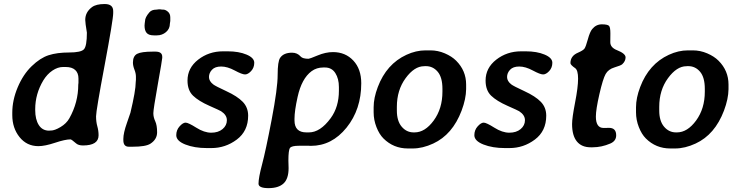

<svg xmlns="http://www.w3.org/2000/svg" viewBox="-20 -740 3710 969"><path d="M311.5 -401.9H297.9Q271.5 -401.9 244.6 -383.8Q217.8 -365.7 198.7 -334.5Q157.7 -266.1 157.7 -189V-184.6Q157.7 -137.2 175.8 -108.9Q193.8 -80.6 228 -80.6L231.9 -81.1H236.3Q255.9 -81.1 285.6 -98.9Q315.4 -116.7 330.1 -143.1Q375 -223.1 375 -313L376 -321.8V-343.8Q376 -371.6 359.6 -386.7Q343.3 -401.9 311.5 -401.9ZM477.5 -57.1Q477.5 -5.9 398.9 -5.9Q376 -5.9 364.3 -16.1Q340.8 -36.6 335.9 -36.6Q309.1 -36.6 257.8 -19.5Q206.5 -2.4 173.8 -2.4Q115.2 -2.4 78.6 -48.1Q42 -93.8 42 -159.2V-171.4Q42 -234.4 69.3 -299.3Q96.7 -364.3 139.9 -406Q183.1 -447.8 225.6 -461.4Q268.1 -475.1 328.6 -475.1Q389.2 -475.1 403.8 -491.5Q418.5 -507.8 418.5 -575.2Q410.2 -625 410.2 -639.6Q410.2 -678.7 444.3 -704.1Q465.3 -719.7 508.3 -719.7Q551.3 -719.7 551.3 -684.1V-673.8Q551.3 -641.6 508.1 -411.1Q464.8 -180.7 464.8 -152.8Q464.8 -125 471.2 -102.5Q477.5 -80.1 477.5 -57.1Z M839.4 -651.9V-634.3L837.4 -620.6Q837.4 -594.7 817.9 -578.1Q798.3 -561.5 772 -561.5H756.3Q730.5 -561.5 720 -574Q709.5 -586.4 709.5 -610.8L710.4 -622.1L711.9 -633.3Q711.9 -652.3 733.9 -677.7Q745.6 -691.4 769 -691.4L781.7 -692.9H788.6Q794.4 -691.4 804.7 -691.4Q814.9 -691.4 827.1 -681.2Q839.4 -670.9 839.4 -651.9ZM752 -479.5H764.6Q798.8 -479.5 798.8 -453.6V-447.8Q798.8 -439.9 776.4 -314.2Q753.9 -188.5 753.9 -168.5Q753.9 -148.4 763.4 -128.2Q772.9 -107.9 772.9 -72.3Q772.9 -36.6 738.8 -14.6Q715.3 0.5 649.4 0.5H629.9Q602.5 0.5 602.5 -32.7V-39.1Q602.5 -68.4 620.4 -119.1Q638.2 -169.9 638.2 -170.9Q665 -282.7 665 -325.7L666 -337.4V-353.5Q666 -369.6 658.4 -388.9Q650.9 -408.2 650.9 -424.3Q650.9 -457 672.1 -468.3Q693.4 -479.5 752 -479.5Z M1105.5 -481H1128.9Q1185.1 -481 1224.1 -464.6Q1263.2 -448.2 1263.2 -423.3Q1263.2 -398.4 1247.3 -381.3Q1231.4 -364.3 1216.6 -364.3Q1201.7 -364.3 1164.6 -384.3Q1127.4 -404.3 1096.2 -404.3Q1064.9 -404.3 1049.8 -387.9Q1034.7 -371.6 1034.7 -351.1Q1034.7 -330.6 1056.2 -314Q1066.4 -305.7 1122.1 -280Q1177.7 -254.4 1205.1 -226.1Q1232.4 -197.8 1232.4 -156.2Q1232.4 -78.6 1175 -35.6Q1117.7 7.3 1046.9 7.3H1023.9Q961.4 7.3 915.5 -10.7Q869.6 -28.8 869.6 -57.6Q869.6 -84 886.5 -102.5Q903.3 -121.1 916.7 -121.1Q930.2 -121.1 970.5 -95.7Q1010.7 -70.3 1046.1 -70.3Q1081.5 -70.3 1103.3 -88.6Q1125 -106.9 1125 -133.3Q1125 -159.7 1095.7 -178.7Q1090.8 -182.1 1036.6 -206.1Q982.4 -230 954.3 -257.1Q926.3 -284.2 926.3 -333.5Q926.3 -397 980.2 -439Q1034.2 -481 1105.5 -481Z M1526.4 -71.8H1539.1Q1596.2 -71.8 1648.9 -143.6Q1690.4 -200.2 1690.4 -282.2V-300.8Q1690.4 -342.8 1672.4 -371.1Q1654.3 -399.4 1620.1 -399.4H1611.3Q1578.1 -399.4 1552.7 -380.9Q1502.4 -343.8 1481.9 -250.5Q1466.3 -180.2 1466.3 -141.1V-132.3Q1466.3 -71.8 1526.4 -71.8ZM1284.7 187Q1284.7 157.2 1302.7 89.6Q1320.8 22 1351.1 -136.5Q1381.3 -294.9 1381.3 -362.3Q1381.3 -429.7 1393.6 -447.8Q1411.1 -474.1 1454.1 -474.1Q1480.5 -474.1 1497.6 -454.6Q1507.3 -443.4 1537.6 -443.4Q1542.5 -443.4 1583 -460.2Q1623.5 -477.1 1660.6 -477.1Q1723.1 -477.1 1763.2 -434.3Q1803.2 -391.6 1803.2 -319.8Q1803.2 -188 1729 -95.9Q1654.8 -3.9 1549.3 -3.9L1538.1 -4.4H1489.3Q1451.7 -4.4 1443.6 6.6Q1435.5 17.6 1435.5 70.3L1436.5 108.4Q1436.5 162.1 1411.1 185.8Q1385.7 209.5 1335.2 209.5Q1284.7 209.5 1284.7 187Z M1982.9 -200.7V-182.1Q1982.9 -129.4 2007.3 -100.6Q2031.7 -71.8 2067.4 -71.8H2072.3Q2125 -71.8 2168.9 -131.8Q2212.9 -191.9 2212.9 -277.3V-291.5Q2212.9 -349.6 2189 -377.9Q2165 -406.2 2129.4 -406.2H2124.5L2120.1 -405.8Q2071.3 -405.8 2027.1 -345.5Q1982.9 -285.2 1982.9 -200.7ZM2063 9.3H2038.6Q1965.8 9.3 1915 -41.5Q1894 -62.5 1879.9 -98.6Q1865.7 -134.8 1865.7 -172.9V-196.8Q1865.7 -197.8 1865.7 -198.7Q1865.7 -245.6 1886.7 -300.8Q1930.7 -417 2031.2 -463.4Q2079.6 -485.8 2127.9 -485.8H2151.9Q2189.9 -485.8 2225.1 -470.7Q2260.3 -455.6 2282.2 -433.6Q2332.5 -383.3 2332.5 -313.5V-290Q2332 -241.2 2309.6 -181.6Q2263.7 -60.5 2166.5 -15.6Q2112.8 9.3 2063 9.3Z M2609.9 -481H2633.3Q2689.5 -481 2728.5 -464.6Q2767.6 -448.2 2767.6 -423.3Q2767.6 -398.4 2751.7 -381.3Q2735.8 -364.3 2720.9 -364.3Q2706.1 -364.3 2668.9 -384.3Q2631.8 -404.3 2600.6 -404.3Q2569.3 -404.3 2554.2 -387.9Q2539.1 -371.6 2539.1 -351.1Q2539.1 -330.6 2560.5 -314Q2570.8 -305.7 2626.5 -280Q2682.1 -254.4 2709.5 -226.1Q2736.8 -197.8 2736.8 -156.2Q2736.8 -78.6 2679.4 -35.6Q2622.1 7.3 2551.3 7.3H2528.3Q2465.8 7.3 2419.9 -10.7Q2374 -28.8 2374 -57.6Q2374 -84 2390.9 -102.5Q2407.7 -121.1 2421.1 -121.1Q2434.6 -121.1 2474.9 -95.7Q2515.1 -70.3 2550.5 -70.3Q2585.9 -70.3 2607.7 -88.6Q2629.4 -106.9 2629.4 -133.3Q2629.4 -159.7 2600.1 -178.7Q2595.2 -182.1 2541 -206.1Q2486.8 -230 2458.7 -257.1Q2430.7 -284.2 2430.7 -333.5Q2430.7 -397 2484.6 -439Q2538.6 -481 2609.9 -481Z M2987.3 -151.4Q2987.3 -94.2 3026.4 -94.2Q3026.9 -94.2 3027.8 -94.2Q3046.4 -94.7 3053.7 -94.7Q3089.8 -94.7 3089.8 -57.1Q3089.8 -28.3 3060.1 -15.6Q3016.1 3.4 2970.7 3.4H2960.9Q2915.5 3.4 2891.4 -26.1Q2867.2 -55.7 2867.2 -113.8Q2867.2 -144.5 2882.3 -222.2Q2897.5 -299.8 2897.5 -342.8Q2897.5 -385.7 2882.8 -396Q2858.9 -412.6 2858.9 -421.4Q2858.9 -458 2897 -474.1Q2922.9 -485.4 2929.7 -494.6Q2936.5 -503.9 2946.8 -541.5Q2957 -579.1 2968.8 -593.3Q2988.3 -617.2 3017.3 -617.2Q3046.4 -617.2 3053.7 -609.4Q3060.5 -602.1 3060.5 -572.3Q3060.5 -570.3 3060.5 -568.4Q3060.1 -535.2 3060.1 -526.9Q3060.1 -500 3093.8 -486.8Q3137.2 -469.7 3137.2 -450.4Q3137.2 -431.2 3120.1 -415.5Q3112.8 -409.2 3081.5 -399.9Q3050.3 -390.6 3036.6 -366.5Q3022.9 -342.3 3005.1 -264.9Q2987.3 -187.5 2987.3 -151.4Z M3307.1 -200.7V-182.1Q3307.1 -129.4 3331.5 -100.6Q3356 -71.8 3391.6 -71.8H3396.5Q3449.2 -71.8 3493.2 -131.8Q3537.1 -191.9 3537.1 -277.3V-291.5Q3537.1 -349.6 3513.2 -377.9Q3489.3 -406.2 3453.6 -406.2H3448.7L3444.3 -405.8Q3395.5 -405.8 3351.3 -345.5Q3307.1 -285.2 3307.1 -200.7ZM3387.2 9.3H3362.8Q3290 9.3 3239.3 -41.5Q3218.3 -62.5 3204.1 -98.6Q3189.9 -134.8 3189.9 -172.9V-196.8Q3189.9 -197.8 3189.9 -198.7Q3189.9 -245.6 3210.9 -300.8Q3254.9 -417 3355.5 -463.4Q3403.8 -485.8 3452.1 -485.8H3476.1Q3514.2 -485.8 3549.3 -470.7Q3584.5 -455.6 3606.4 -433.6Q3656.7 -383.3 3656.7 -313.5V-290Q3656.2 -241.2 3633.8 -181.6Q3587.9 -60.5 3490.7 -15.6Q3437 9.3 3387.2 9.3Z"/></svg>

Font: Averia Libre
Style: Bold Italic
Weight: 700
Italic angle: -6.90001°
Version: Version 1.002